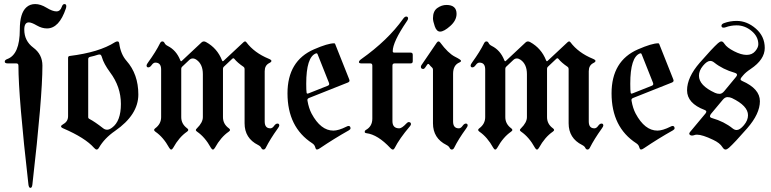

<svg xmlns="http://www.w3.org/2000/svg" viewBox="-20 -727 3797 946"><path d="M3.4 0ZM15.6 -436Q77.6 -458.5 77.6 -581.1Q77.6 -662.1 109.9 -690.9Q127.4 -707 153.6 -707Q179.7 -707 209.2 -689Q238.8 -670.9 257.8 -670.9Q276.9 -670.9 284.2 -692.9Q289.1 -707 297.4 -707Q306.6 -707 306.6 -696.8Q306.6 -691.4 304.7 -685.5Q271.5 -586.9 211.4 -586.9Q186.5 -586.9 160.9 -601.8Q135.3 -616.7 122.1 -616.7Q99.6 -616.7 99.6 -581.1Q99.6 -525.4 144.3 -492.2Q189 -459 189 -403.8Q189 -248.5 139.6 182.1Q137.7 198.7 129.9 198.7Q122.1 198.7 120.1 182.1Q70.8 -248.5 70.8 -403.8Q70.8 -414.6 60.5 -414.6H19Q3.4 -414.6 3.4 -423.1Q3.4 -431.6 15.6 -436Z M293 -116.2Q315.4 -128.9 315.4 -154.8V-441.4Q315.4 -450.2 323.2 -451.2Q468.8 -469.2 546.4 -519Q552.2 -522.9 559.1 -522.9Q565.9 -522.9 567.4 -513.2Q574.7 -460 603 -427.7Q661.6 -361.8 661.6 -261.2Q661.6 -161.6 546.9 -82Q494.6 -45.9 467.8 0.5Q462.4 9.8 456.5 9.8Q450.7 9.8 443.4 1.5Q399.9 -47.9 291 -94.7Q280.8 -99.1 280.8 -104.2Q280.8 -109.4 293 -116.2ZM414.6 -149.9Q414.6 -144 420.4 -141.1Q446.8 -127.4 489.3 -94.2Q497.6 -87.9 508.1 -87.9Q518.6 -87.9 532.2 -98.1Q575.7 -129.9 575.7 -214.8Q575.7 -299.8 522 -371.1Q491.2 -413.1 482.4 -444.3Q478.5 -458.5 471.7 -458.5Q464.8 -458.5 458.5 -456.1Q446.3 -451.7 423.8 -446.8Q414.6 -444.8 414.6 -435.5Z M702.1 -404.8Q702.1 -409.2 710 -419.9Q747.6 -471.7 768.6 -514.2Q772.9 -522.9 780 -522.9Q787.1 -522.9 791 -514.6Q794.9 -506.3 806.6 -500.5Q848.6 -479.5 868.2 -430.2Q870.1 -425.3 872.1 -425.3Q874 -425.3 876 -427.2L973.1 -518.1Q978.5 -522.9 984.1 -522.9Q989.7 -522.9 995.6 -519.5Q1050.3 -489.3 1073.7 -430.2Q1075.7 -425.3 1077.6 -425.3Q1079.6 -425.3 1081.5 -427.2L1179.7 -519Q1184.1 -522.9 1187.5 -522.9Q1190.9 -522.9 1193.8 -519Q1232.9 -466.8 1304.2 -437.5Q1317.4 -432.1 1317.4 -426.8Q1317.4 -421.4 1306.2 -416Q1284.2 -404.8 1284.2 -376V-128.4Q1284.2 -94.7 1312 -94.7Q1321.8 -94.7 1330.1 -106.4Q1338.4 -118.2 1347.2 -118.2Q1356 -118.2 1356 -108.4Q1356 -104 1348.1 -93.3Q1311 -41.5 1289.6 1Q1285.2 9.8 1278.1 9.8Q1271 9.8 1267.1 1.5Q1263.2 -6.8 1251.5 -12.7Q1185.1 -45.9 1185.1 -119.6V-387.2Q1185.1 -394 1180.2 -397.5Q1149.9 -418 1134.3 -437.5Q1132.3 -439.9 1129.6 -439.9Q1127 -439.9 1124.5 -437.5L1082.5 -397.9Q1078.6 -394 1078.6 -388.2V-149.9Q1078.6 -115.7 1107.9 -94.7Q1113.3 -90.8 1113.3 -86.7Q1113.3 -82.5 1106.9 -78.1Q1067.9 -51.3 1039.1 1Q1034.2 9.8 1029.1 9.8Q1023.9 9.8 1019 1Q990.2 -51.3 951.2 -78.1Q944.8 -82.5 944.8 -86.2Q944.8 -89.8 950.2 -94.7Q979.5 -123.5 979.5 -149.9V-361.8Q979.5 -410.2 948.7 -432.1Q939 -439 929.7 -439Q920.4 -439 912.6 -431.6L877 -397.9Q873 -394 873 -388.2V-149.9Q873 -116.2 902.3 -94.7Q907.7 -90.8 907.7 -86.7Q907.7 -82.5 901.4 -78.1Q862.3 -51.3 833.5 1Q828.6 9.8 823.5 9.8Q818.4 9.8 813.5 1Q784.7 -51.3 745.6 -78.1Q739.3 -82.5 739.3 -86.7Q739.3 -90.8 744.6 -94.7Q773.9 -116.2 773.9 -149.9V-384.8Q773.9 -418.5 745.6 -418.5Q735.8 -418.5 727.5 -406.7Q719.2 -395 710.7 -395Q702.1 -395 702.1 -404.8Z M1396.5 -267.1Q1396.5 -427.2 1526.9 -483.9Q1595.2 -513.7 1626.5 -513.7Q1629.9 -513.7 1631.3 -510.3L1700.7 -335.9Q1702.1 -333 1702.1 -330.1Q1702.1 -323.7 1693.8 -320.3L1503.4 -244.6Q1494.6 -241.2 1494.6 -234.9Q1494.6 -232.4 1495.1 -230Q1501.5 -193.4 1515.1 -167.5Q1560.1 -83.5 1622.6 -83.5Q1647.9 -83.5 1687 -103Q1693.8 -106.4 1696.8 -106.4Q1707 -106.4 1707 -94.7Q1707 -89.4 1698.2 -84.5Q1626 -43.9 1556.2 3.4Q1546.9 9.8 1541.5 9.8Q1536.1 9.8 1533 -2Q1529.8 -13.7 1518.6 -21Q1396.5 -100.1 1396.5 -267.1ZM1488.8 -314Q1488.8 -280.8 1490.7 -270Q1491.7 -265.6 1494.4 -265.6Q1497.1 -265.6 1500.5 -267.1L1595.2 -304.7Q1602.1 -307.6 1602.1 -313.5Q1602.1 -315.9 1600.6 -319.3L1544.9 -459.5Q1543 -464.4 1540.3 -464.4Q1537.6 -464.4 1536.6 -463.9Q1488.8 -445.8 1488.8 -314Z M1760.3 -436Q1891.1 -528.8 1965.8 -633.8Q1974.1 -645.5 1981.4 -645.5Q1990.7 -645.5 1990.7 -635.7Q1990.7 -630.4 1983.4 -620.6Q1915 -520 1915 -474.6Q1915 -467.8 1922.4 -467.8H2002.9Q2013.7 -467.8 2013.7 -457V-425.3Q2013.7 -414.6 2002.9 -414.6H1924.3Q1913.6 -414.6 1913.6 -403.8V-129.9Q1913.6 -94.7 1947.3 -94.7Q1960 -94.7 1982.4 -118.7Q1988.8 -125.5 1993.7 -125.5Q2004.9 -125.5 2004.9 -115.2Q2004.9 -110.8 1999 -104Q1948.2 -44.4 1924.3 2.9Q1920.9 9.8 1915.5 9.8Q1910.2 9.8 1903.8 2.9Q1841.3 -64 1785.2 -70.8Q1776.9 -71.8 1776.9 -77.6Q1776.9 -83.5 1782.2 -86.4Q1814.5 -104 1814.5 -142.6V-403.8Q1814.5 -414.6 1804.7 -414.6H1761.2Q1748.5 -414.6 1748.5 -421.1Q1748.5 -427.7 1760.3 -436Z M2053.7 0ZM2113.3 -637.2Q2113.3 -672.4 2134.8 -687.5Q2156.2 -702.6 2179.7 -702.6Q2229.5 -702.6 2229.5 -658.7Q2229.5 -626.5 2198.5 -598.9Q2167.5 -571.3 2148.4 -571.3Q2131.3 -571.3 2122.3 -596.9Q2113.3 -622.6 2113.3 -637.2ZM2053.7 -397.9Q2053.7 -401.9 2056.6 -406.2L2131.8 -516.6Q2136.2 -522.9 2140.6 -522.9Q2145 -522.9 2148.9 -517.6Q2188 -464.8 2221.2 -447.8Q2251.5 -432.6 2251.5 -427.5Q2251.5 -422.4 2244.1 -419.4Q2212.4 -406.7 2212.4 -363.3V-128.4Q2212.4 -94.7 2240.7 -94.7Q2250.5 -94.7 2258.8 -106.4Q2267.1 -118.2 2275.4 -118.2Q2284.2 -118.2 2284.2 -108.4Q2284.2 -104 2276.4 -93.3Q2238.8 -41.5 2217.8 1Q2213.4 9.8 2206.3 9.8Q2199.2 9.8 2195.3 1.5Q2191.4 -6.8 2179.7 -12.7Q2113.3 -45.9 2113.3 -119.6V-383.3Q2113.3 -390.1 2109.4 -393.6Q2101.1 -400.9 2094.7 -409.2Q2092.8 -412.1 2089.8 -412.1Q2087.4 -412.1 2084.5 -408.2L2075.2 -394.5Q2070.3 -387.2 2065.4 -387.2Q2053.7 -387.2 2053.7 -397.9Z M2298.8 -404.8Q2298.8 -409.2 2306.6 -419.9Q2344.2 -471.7 2365.2 -514.2Q2369.6 -522.9 2376.7 -522.9Q2383.8 -522.9 2387.7 -514.6Q2391.6 -506.3 2403.3 -500.5Q2445.3 -479.5 2464.8 -430.2Q2466.8 -425.3 2468.8 -425.3Q2470.7 -425.3 2472.7 -427.2L2569.8 -518.1Q2575.2 -522.9 2580.8 -522.9Q2586.4 -522.9 2592.3 -519.5Q2647 -489.3 2670.4 -430.2Q2672.4 -425.3 2674.3 -425.3Q2676.3 -425.3 2678.2 -427.2L2776.4 -519Q2780.8 -522.9 2784.2 -522.9Q2787.6 -522.9 2790.5 -519Q2829.6 -466.8 2900.9 -437.5Q2914.1 -432.1 2914.1 -426.8Q2914.1 -421.4 2902.8 -416Q2880.9 -404.8 2880.9 -376V-128.4Q2880.9 -94.7 2908.7 -94.7Q2918.5 -94.7 2926.8 -106.4Q2935.1 -118.2 2943.8 -118.2Q2952.6 -118.2 2952.6 -108.4Q2952.6 -104 2944.8 -93.3Q2907.7 -41.5 2886.2 1Q2881.8 9.8 2874.8 9.8Q2867.7 9.8 2863.8 1.5Q2859.9 -6.8 2848.1 -12.7Q2781.7 -45.9 2781.7 -119.6V-387.2Q2781.7 -394 2776.9 -397.5Q2746.6 -418 2731 -437.5Q2729 -439.9 2726.3 -439.9Q2723.6 -439.9 2721.2 -437.5L2679.2 -397.9Q2675.3 -394 2675.3 -388.2V-149.9Q2675.3 -115.7 2704.6 -94.7Q2710 -90.8 2710 -86.7Q2710 -82.5 2703.6 -78.1Q2664.6 -51.3 2635.7 1Q2630.9 9.8 2625.7 9.8Q2620.6 9.8 2615.7 1Q2586.9 -51.3 2547.9 -78.1Q2541.5 -82.5 2541.5 -86.2Q2541.5 -89.8 2546.9 -94.7Q2576.2 -123.5 2576.2 -149.9V-361.8Q2576.2 -410.2 2545.4 -432.1Q2535.6 -439 2526.4 -439Q2517.1 -439 2509.3 -431.6L2473.6 -397.9Q2469.7 -394 2469.7 -388.2V-149.9Q2469.7 -116.2 2499 -94.7Q2504.4 -90.8 2504.4 -86.7Q2504.4 -82.5 2498 -78.1Q2459 -51.3 2430.2 1Q2425.3 9.8 2420.2 9.8Q2415 9.8 2410.2 1Q2381.3 -51.3 2342.3 -78.1Q2335.9 -82.5 2335.9 -86.7Q2335.9 -90.8 2341.3 -94.7Q2370.6 -116.2 2370.6 -149.9V-384.8Q2370.6 -418.5 2342.3 -418.5Q2332.5 -418.5 2324.2 -406.7Q2315.9 -395 2307.4 -395Q2298.8 -395 2298.8 -404.8Z M2993.2 -267.1Q2993.2 -427.2 3123.5 -483.9Q3191.9 -513.7 3223.1 -513.7Q3226.6 -513.7 3228 -510.3L3297.4 -335.9Q3298.8 -333 3298.8 -330.1Q3298.8 -323.7 3290.5 -320.3L3100.1 -244.6Q3091.3 -241.2 3091.3 -234.9Q3091.3 -232.4 3091.8 -230Q3098.1 -193.4 3111.8 -167.5Q3156.7 -83.5 3219.2 -83.5Q3244.6 -83.5 3283.7 -103Q3290.5 -106.4 3293.5 -106.4Q3303.7 -106.4 3303.7 -94.7Q3303.7 -89.4 3294.9 -84.5Q3222.7 -43.9 3152.8 3.4Q3143.6 9.8 3138.2 9.8Q3132.8 9.8 3129.6 -2Q3126.5 -13.7 3115.2 -21Q2993.2 -100.1 2993.2 -267.1ZM3085.4 -314Q3085.4 -280.8 3087.4 -270Q3088.4 -265.6 3091.1 -265.6Q3093.8 -265.6 3097.2 -267.1L3191.9 -304.7Q3198.7 -307.6 3198.7 -313.5Q3198.7 -315.9 3197.3 -319.3L3141.6 -459.5Q3139.6 -464.4 3137 -464.4Q3134.3 -464.4 3133.3 -463.9Q3085.4 -445.8 3085.4 -314Z M3517.6 -514.2Q3527.3 -522.9 3534.7 -522.9Q3542 -522.9 3549.8 -510.7Q3561.5 -492.7 3596.7 -474.6Q3631.8 -456.5 3658.7 -456.5Q3685.5 -456.5 3700.9 -474.6Q3716.3 -492.7 3716.3 -508.8Q3716.3 -546.9 3683.1 -574.5Q3649.9 -602.1 3609.4 -602.1Q3581.1 -602.1 3555.7 -592.8Q3550.8 -590.8 3544.9 -590.8Q3534.7 -590.8 3534.7 -600.1Q3534.7 -607.9 3546.4 -612.8Q3576.7 -624 3609.4 -624Q3660.6 -624 3704.3 -585.9Q3748 -547.9 3748 -490.7Q3748 -433.6 3678.7 -387.2Q3653.8 -370.6 3642.1 -356.4L3632.8 -345.2Q3628.9 -340.3 3628.9 -335.9Q3628.9 -331.5 3636.7 -328.1Q3724.1 -290 3724.1 -228.3Q3724.1 -166.5 3661.6 -95Q3599.1 -23.4 3571.8 1Q3562 9.8 3554.4 9.8Q3546.9 9.8 3539.1 -2.4Q3526.9 -22.5 3493.7 -38.1Q3440.9 -63.5 3414.1 -63.5Q3406.7 -63.5 3400.9 -61.3Q3395 -59.1 3389.4 -59.1Q3383.8 -59.1 3379.9 -62Q3376 -64.9 3376 -68.4Q3376 -71.8 3379.9 -76.7L3456.1 -168Q3460 -172.9 3460 -177.5Q3460 -182.1 3452.1 -185.1Q3365.2 -217.8 3365.2 -282Q3365.2 -346.2 3427.7 -418Q3490.2 -489.7 3517.6 -514.2ZM3423.8 -354Q3423.8 -305.7 3502.9 -269.5Q3513.7 -264.6 3525.4 -264.6Q3537.1 -264.6 3547.9 -277.3L3604.5 -345.7Q3611.3 -353 3611.3 -358.9Q3611.3 -364.7 3600.6 -368.2Q3541 -385.3 3499 -418.9Q3489.3 -426.8 3479.5 -426.8Q3463.4 -426.8 3443.6 -402.8Q3423.8 -378.9 3423.8 -354ZM3488.8 -145Q3548.3 -127.9 3589.8 -94.2Q3599.6 -86.4 3609.4 -86.4Q3625.5 -86.4 3645.5 -110.4Q3665.5 -134.3 3665.5 -159.2Q3665.5 -205.6 3586.4 -243.7Q3575.7 -248.5 3564 -248.5Q3552.2 -248.5 3541.5 -235.8L3484.4 -167.5Q3478 -160.2 3478 -154.1Q3478 -147.9 3488.8 -145Z"/></svg>

Font: UnifrakturMaguntia16
Style: Book
Weight: 400
Designer: j. 'mach' wust, Gerrit Ansmann, Georg Duffner, based on a font by Peter Wiegel, original typeface by Carl Albert Fahrenw
Version: Version 2017-03-19